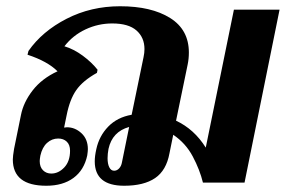

<svg xmlns="http://www.w3.org/2000/svg" viewBox="-20 -584 914 614"><path d="M874 -553 762 0H629Q619 -41 596.5 -83.5Q574 -126 534 -153L522 -94Q512 -39 476 -14.5Q440 10 377 10Q283 10 283 -68Q283 -85 288 -107Q297 -149 326 -179Q355 -209 401 -217L439 -401Q442 -415 442 -427Q442 -464 416.5 -486.5Q391 -509 339 -509Q294 -509 253.5 -490Q213 -471 186 -436Q216 -427 244.5 -406Q273 -385 292 -361L290 -351Q245 -326 224 -296Q203 -266 193 -215L185 -176L194 -177Q220 -177 240.5 -158Q261 -139 261 -107Q261 -101 259 -87Q249 -40 215 -15Q181 10 128 10Q21 10 21 -74Q21 -84 25 -108L47 -216Q55 -257 84.5 -295Q114 -333 164 -356Q132 -388 68 -409L71 -421Q115 -484 193 -524Q271 -564 364 -564Q464 -564 524 -526.5Q584 -489 584 -416Q584 -396 580 -377L543 -198Q601 -171 638 -112L728 -553ZM393 -178Q339 -163 327 -108Q324 -92 324 -78Q324 -60 329.5 -49Q335 -38 345 -38Q354 -38 361 -45.5Q368 -53 370 -65ZM166 -141Q146 -141 130.5 -127Q115 -113 109 -86Q107 -74 107 -69Q107 -50 117.5 -39.5Q128 -29 144 -29Q167 -29 185.5 -48.5Q204 -68 204 -102Q204 -121 193.5 -131Q183 -141 166 -141Z"/></svg>

Font: Trirong
Style: Bold Italic
Weight: 700
Italic angle: -12°
Designer: Katatrad Team
Foundry: CadsonDemak
Version: Version 1.001